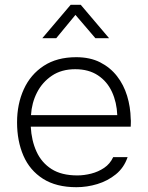

<svg xmlns="http://www.w3.org/2000/svg" viewBox="-20 -772 616 799"><path d="M298 7Q214 7 159 -28Q104 -63 77.5 -124Q51 -185 51 -263Q51 -339 79 -400.5Q107 -462 162 -498Q217 -534 297 -534Q355 -534 397 -512.5Q439 -491 467 -455Q495 -419 509 -373Q523 -327 524 -277Q525 -270 524.5 -262Q524 -254 524 -245H108Q111 -187 132 -141Q153 -95 194.5 -68.5Q236 -42 302 -42Q330 -42 359.5 -49.5Q389 -57 413.5 -73.5Q438 -90 451 -118H511Q496 -74 462 -46.5Q428 -19 385 -6Q342 7 298 7ZM109 -293H468Q466 -346 446 -389.5Q426 -433 387.5 -458.5Q349 -484 293 -484Q236 -484 196 -457Q156 -430 134 -387Q112 -344 109 -293ZM156 -613 274 -752H316L434 -613H377L294 -710L214 -613Z"/></svg>

Font: Onest ExtraLight
Style: Regular
Weight: 250
Designer: Dmitri Voloshin, Andrey Kudryavtsev
Foundry: Dmitri Voloshin, Andrey Kudryavtsev
Version: Version 1.000;gftools[0.9.33]